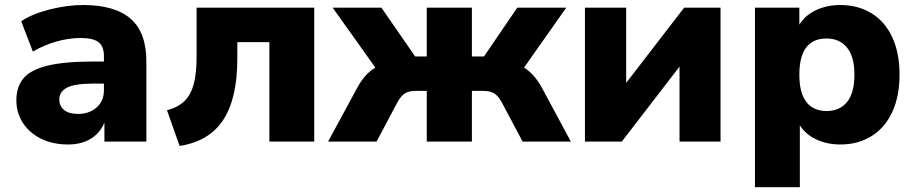

<svg xmlns="http://www.w3.org/2000/svg" viewBox="-20 -570 3685 773"><path d="M45.9 -166Q45.9 -220.7 74.7 -254.9Q103.5 -289.1 171.4 -305.7Q239.3 -322.3 355.5 -322.3H398.4V-343.8Q398.4 -383.8 376.5 -400.4Q354.5 -417 304.7 -417Q256.8 -417 207 -402.8Q157.2 -388.7 112.3 -362.3L65.4 -484.4Q108.4 -513.7 179.2 -531.7Q250 -549.8 314.5 -549.8Q442.4 -549.8 505.9 -494.6Q569.3 -439.5 569.3 -322.3V0H400.4V-76.2Q382.8 -34.2 345.2 -11.2Q307.6 11.7 253.9 11.7Q192.4 11.7 145 -11.7Q97.7 -35.2 71.8 -75.7Q45.9 -116.2 45.9 -166ZM293.9 -111.3Q338.9 -111.3 368.7 -137.2Q398.4 -163.1 398.4 -207V-233.4H356.4Q281.2 -233.4 250 -217.3Q218.8 -201.2 218.8 -169.9Q218.8 -142.6 238.3 -127Q257.8 -111.3 293.9 -111.3Z M771.5 -342.8V-539.1H1245.1V0H1064.5V-400.4H935.5V-335Q935.5 -173.8 878.9 -87.4Q822.3 -1 703.1 17.6L652.3 -126Q696.3 -137.7 722.2 -162.6Q748 -187.5 759.8 -230.5Q771.5 -273.4 771.5 -342.8Z M1491.2 -297.9 1319.3 -539.1H1515.6L1651.4 -342.8H1698.2V-539.1H1879.9V-342.8H1928.7L2062.5 -539.1H2259.8L2089.8 -297.9Q2130.9 -272.5 2161.1 -217.8L2278.3 0H2084L1999 -160.2Q1984.4 -185.5 1968.3 -194.8Q1952.1 -204.1 1924.8 -204.1H1879.9V0H1698.2V-204.1H1654.3Q1627 -204.1 1611.3 -194.8Q1595.7 -185.5 1581.1 -160.2L1496.1 0H1300.8L1418.9 -217.8Q1449.2 -273.4 1491.2 -297.9Z M2335 -539.1H2501V-236.3L2734.4 -539.1H2880.9V0H2715.8V-301.8L2483.4 0H2335Z M3019.5 -539.1H3198.2V-470.7Q3220.7 -507.8 3264.6 -528.8Q3308.6 -549.8 3363.3 -549.8Q3434.6 -549.8 3488.8 -516.6Q3543 -483.4 3572.3 -419.9Q3601.6 -356.4 3601.6 -269.5Q3601.6 -182.6 3572.3 -119.1Q3543 -55.7 3488.8 -22Q3434.6 11.7 3363.3 11.7Q3309.6 11.7 3266.1 -8.8Q3222.7 -29.3 3200.2 -65.4V183.6H3019.5ZM3307.6 -123Q3360.4 -123 3390.1 -159.2Q3419.9 -195.3 3419.9 -269.5Q3419.9 -341.8 3390.1 -378.4Q3360.4 -415 3307.6 -415Q3198.2 -415 3198.2 -269.5Q3198.2 -195.3 3226.6 -159.2Q3254.9 -123 3307.6 -123Z"/></svg>

Font: Min Sans Black
Style: Regular
Weight: 900
Designer: Jinseong-Kim, NotoSansCJK, Nunito
Foundry: Jinseong-Kim
Version: Version 1.000